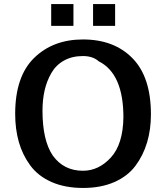

<svg xmlns="http://www.w3.org/2000/svg" viewBox="-20 -909 831 949"><path d="M440 -781V-889H549V-781ZM233 -781V-889H343V-781ZM55 -346Q55 -531 148.5 -622.5Q242 -714 390 -714Q544 -714 635 -621Q726 -528 726 -344Q726 -269 707 -205Q688 -141 649.5 -89.5Q611 -38 545 -9Q479 20 391 20Q301 20 234.5 -9.5Q168 -39 129.5 -91.5Q91 -144 73 -207.5Q55 -271 55 -346ZM190 -362Q190 -215 241 -140Q295 -65 390 -65Q468 -65 528 -130.5Q588 -196 590 -329Q590 -545 468 -606Q439 -632 390 -632Q336 -632 296 -609.5Q256 -587 233.5 -547.5Q211 -508 200.5 -462Q190 -416 190 -362Z"/></svg>

Font: Coval
Style: Bold
Weight: 700
Foundry: Context Ltd
Version: Version 001.000